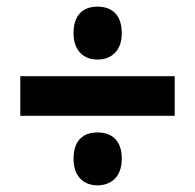

<svg xmlns="http://www.w3.org/2000/svg" viewBox="-20 -641 587 577"><path d="M273 -462C314 -462 346 -488 346 -541C346 -598 315 -621 273 -621C231 -621 201 -598 201 -541C201 -488 232 -462 273 -462ZM41 -293H505V-412H41ZM273 -84C314 -84 346 -110 346 -164C346 -220 315 -243 273 -243C231 -243 201 -220 201 -164C201 -110 232 -84 273 -84Z"/></svg>

Font: Noto Sans Myanmar UI SemiCondensed ExtraBold
Style: Regular
Weight: 800
Width: 4
Designer: Monotype Design Team
Foundry: Monotype Imaging Inc.
Version: Version 2.103